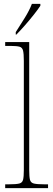

<svg xmlns="http://www.w3.org/2000/svg" viewBox="-20 -979 277 999"><path d="M7 0V-20H27Q64 -20 80 -24Q96 -28 100 -43.5Q104 -59 104 -94V-662Q104 -699 100 -715.5Q96 -732 81.5 -736Q67 -740 37 -740H7V-760H132V-94Q132 -59 136 -43.5Q140 -28 156.5 -24Q173 -20 209 -20H230V0ZM62 -812Q84 -846 108.5 -885.5Q133 -925 146 -959H190V-949Q179 -932 157 -904Q135 -876 110 -847.5Q85 -819 65 -799H62Z"/></svg>

Font: Noto Serif Ethiopic SemiCondensed Thin
Style: Regular
Weight: 100
Width: 4
Designer: Monotype Design Team
Foundry: Monotype Imaging Inc.
Version: Version 2.102; ttfautohint (v1.8.4.7-5d5b)